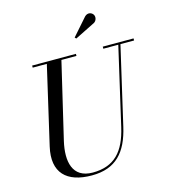

<svg xmlns="http://www.w3.org/2000/svg" viewBox="-139 -1084 1063 1208"><g transform="rotate(-15 392.0 -480.0)"><path d="M569 -908.5C585 -918 592 -941 582.5 -957.5C573 -974 547.5 -983.5 526.5 -963L428 -851L436.5 -842.5ZM124 -750V-736.5H216L99 -230C61 -66 146 15 309 15C467 15 542.5 -73 578.5 -230L695.5 -736.5H784.5V-750H584V-736.5H681.5L565 -230C530.5 -80 460 -1 319 -1C185 -1 165 -115 194 -240L311 -736.5H409V-750Z"/></g></svg>

Font: Bodoni* 16pt
Style: Italic
Weight: 400
Italic angle: -13°
Version: Version 2.3